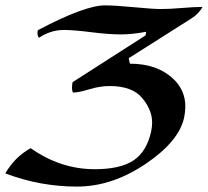

<svg xmlns="http://www.w3.org/2000/svg" viewBox="-51 -689 777 717"><path d="M236.3 7.8Q99.1 7.8 -31.2 -41.5Q4.4 -103 63.5 -135.7Q174.8 -57.1 303.2 -57.1Q397.5 -57.1 447.3 -89.8Q497.1 -122.6 513.7 -199.2Q517.1 -215.8 517.1 -231.4Q517.1 -278.3 480 -323Q442.9 -367.7 358.4 -367.7Q322.3 -367.7 282.2 -355.5Q242.2 -343.3 221.2 -343.3Q217.8 -351.1 217.8 -361.8Q217.8 -371.1 220.2 -382.3L492.2 -556.6L495.1 -570.3Q441.4 -560.5 400.4 -560.5Q354.5 -560.5 289.3 -568.8Q224.1 -577.1 187.5 -577.1Q138.2 -577.1 94.7 -547.9Q88.9 -555.2 88.9 -565.4Q88.9 -570.3 90.3 -576.2Q265.6 -668.9 340.8 -668.9Q378.4 -668.9 449.2 -662.1Q520 -655.3 550.3 -655.3Q582.5 -655.3 628.7 -659.2Q674.8 -663.1 705.6 -663.1Q689.9 -636.2 663.1 -619.6L429.7 -471.7L434.1 -451.2Q535.6 -451.2 595.7 -395Q641.1 -352.5 641.1 -291Q641.1 -272 636.7 -250.5Q617.7 -161.1 492.4 -76.7Q367.2 7.8 236.3 7.8Z"/></svg>

Font: Balgruf
Style: Italic
Weight: 500
Italic angle: -12°
Designer: Paul James Miller
Foundry: High-Logic / Made with FontCreator
Version: Version 1.201;March 28, 2021;FontCreator 13.0.0.2683 64-bit